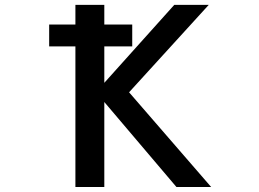

<svg xmlns="http://www.w3.org/2000/svg" viewBox="-20 -751 1040 772"><path d="M177.7 -564.5V-652.3H283.2V-731.4H399.4V-652.3H511.7V-564.5H399.4V-418L680.7 -731.4H819.3L499 -379.9L829.1 1H689.5L399.4 -340.8V1H283.2V-564.5Z"/></svg>

Font: GenEi Gothic M SemiBold
Style: Regular
Weight: 500
Designer: o_tamon (Modified); [Source Han Sans]
Ryoko NISHIZUKA  (kana & ideographs); Paul D. Hunt (Latin, Greek & Cyrillic); Wenl
Version: Version 1.1a;Original Version 1.004